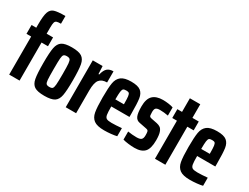

<svg xmlns="http://www.w3.org/2000/svg" viewBox="-67 -1272 2342 1809"><g transform="rotate(30 1104.0 -367.5)"><path d="M13 -414V-510H64V-548Q64 -641 78 -680.5Q92 -720 127.5 -731.5Q163 -743 247 -743V-659Q215 -659 201 -654Q187 -649 182 -632.5Q177 -616 177 -577V-510H247V-414H177V0H64V-414Z M288 -255Q288 -370 298 -422Q308 -474 341 -496Q374 -518 449 -518Q524 -518 557.5 -496Q591 -474 601 -422Q611 -370 611 -255Q611 -140 601 -87.5Q591 -35 557.5 -13.5Q524 8 449 8Q374 8 341 -13.5Q308 -35 298 -87.5Q288 -140 288 -255ZM498 -255Q498 -338 495 -370Q492 -402 482.5 -412Q473 -422 449 -422Q425 -422 415.5 -412Q406 -402 403.5 -370.5Q401 -339 401 -255Q401 -171 403.5 -139.5Q406 -108 415.5 -98Q425 -88 449 -88Q474 -88 483 -98Q492 -108 495 -140Q498 -172 498 -255Z M786 -510 790 -425H798Q811 -478 835 -498Q859 -518 900 -518V-397Q844 -397 818 -364.5Q792 -332 792 -248V0H679V-510Z M1245 -221H1047Q1047 -157 1051.5 -131.5Q1056 -106 1071.5 -97Q1087 -88 1126 -88Q1172 -88 1236 -94V-6Q1212 0 1174 4Q1136 8 1100 8Q1023 8 988 -18Q953 -44 943.5 -96Q934 -148 934 -254Q934 -360 943 -412Q952 -464 986.5 -491Q1021 -518 1095 -518Q1168 -518 1199 -493Q1230 -468 1237.5 -418Q1245 -368 1245 -255ZM1047 -298H1140V-304Q1140 -360 1136.5 -384Q1133 -408 1124.5 -415Q1116 -422 1095 -422Q1072 -422 1063 -414.5Q1054 -407 1050.5 -382Q1047 -357 1047 -298Z M1303 -8V-96Q1351 -88 1398 -88Q1434 -88 1448.5 -100.5Q1463 -113 1463 -146Q1463 -173 1460.5 -184.5Q1458 -196 1451 -200Q1444 -204 1427 -207L1356 -221Q1322 -227 1307.5 -259Q1293 -291 1293 -364Q1293 -446 1330 -482Q1367 -518 1440 -518Q1470 -518 1501.5 -513.5Q1533 -509 1552 -502V-413Q1505 -422 1462 -422Q1431 -422 1418.5 -411Q1406 -400 1406 -368Q1406 -343 1408 -332.5Q1410 -322 1416 -318Q1422 -314 1436 -311L1497 -299Q1521 -294 1537 -282.5Q1553 -271 1563 -241.5Q1573 -212 1573 -156Q1573 -65 1538.5 -28.5Q1504 8 1430 8Q1399 8 1362.5 3.5Q1326 -1 1303 -8Z M1650 -414H1599V-510H1650V-658H1763V-510H1832V-414H1763V0H1650Z M2179 -221H1981Q1981 -157 1985.5 -131.5Q1990 -106 2005.5 -97Q2021 -88 2060 -88Q2106 -88 2170 -94V-6Q2146 0 2108 4Q2070 8 2034 8Q1957 8 1922 -18Q1887 -44 1877.5 -96Q1868 -148 1868 -254Q1868 -360 1877 -412Q1886 -464 1920.5 -491Q1955 -518 2029 -518Q2102 -518 2133 -493Q2164 -468 2171.5 -418Q2179 -368 2179 -255ZM1981 -298H2074V-304Q2074 -360 2070.5 -384Q2067 -408 2058.5 -415Q2050 -422 2029 -422Q2006 -422 1997 -414.5Q1988 -407 1984.5 -382Q1981 -357 1981 -298Z"/></g></svg>

Font: Saira ExtraCondensed
Style: Bold
Weight: 700
Width: 2
Designer: Hector Gatti with collaboration of the Omnibus-Type team
Foundry: Omnibus-Type
Version: Version 0.072; ttfautohint (v1.8)